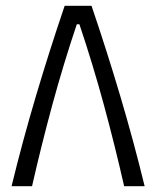

<svg xmlns="http://www.w3.org/2000/svg" viewBox="-20 -645 541 665"><path d="M204 -625Q151 -469 104.5 -312.5Q58 -156 20 0H91Q123 -141 161 -281Q199 -421 246 -561H255Q302 -421 340 -281Q378 -141 410 0H481Q443 -156 396.5 -312.5Q350 -469 297 -625Z"/></svg>

Font: Changa Light
Style: Regular
Weight: 300
Designer: Eduardo Rodriguez Tunni
Foundry: Eduardo Rodriguez Tunni
Version: Version 3.002; ttfautohint (v1.8.2)